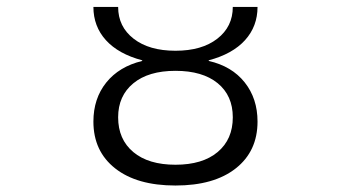

<svg xmlns="http://www.w3.org/2000/svg" viewBox="-20 -540 1040 569"><path d="M256.8 -179.7Q256.8 -248 294.9 -295.4Q333 -342.8 401.4 -359.4V-361.3Q331.1 -379.9 293.9 -420.9Q256.8 -461.9 256.8 -519.5H330.1Q330.1 -460.9 376 -425.3Q421.9 -389.6 500 -389.6Q578.1 -389.6 624 -425.3Q669.9 -460.9 669.9 -519.5H743.2Q743.2 -461.9 706.1 -420.9Q668.9 -379.9 598.6 -361.3V-359.4Q667 -343.8 705.1 -295.9Q743.2 -248 743.2 -179.7Q743.2 -91.8 678.7 -41Q614.3 9.8 500 9.8Q385.7 9.8 321.3 -41Q256.8 -91.8 256.8 -179.7ZM330.1 -192.4Q330.1 -127 375 -89.4Q419.9 -51.8 500 -51.8Q580.1 -51.8 625 -89.4Q669.9 -127 669.9 -192.4Q669.9 -256.8 625 -293.5Q580.1 -330.1 500 -330.1Q419.9 -330.1 375 -293Q330.1 -255.9 330.1 -192.4Z"/></svg>

Font: Gen Shin Gothic Monospace Normal
Style: Regular
Weight: 350
Designer: [Source Han Sans]
Ryoko NISHIZUKA  (kana & ideographs); Paul D. Hunt (Latin, Greek & Cyrillic); Wenlong ZHANG  (bopomofo
Version: Version 1.002.20150607